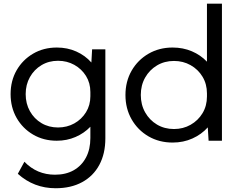

<svg xmlns="http://www.w3.org/2000/svg" viewBox="-20 -752 1282 1026"><path d="M283.2 0Q212.9 0 157 -32.7Q101.1 -65.4 68.8 -121.8Q36.6 -178.2 36.6 -249Q36.6 -320.3 68.8 -376.5Q101.1 -432.6 157 -465.3Q212.9 -498 283.7 -498Q340.3 -498 387.7 -476.8Q435.1 -455.6 468.3 -418L472.2 -488.3H543V-12.7Q543 69.3 510.7 129.2Q478.5 189 418.9 221.4Q359.4 253.9 277.3 253.9Q161.1 253.9 75.2 176.8L110.4 112.3Q177.2 181.6 273.9 181.6Q332 181.6 374.3 157.5Q416.5 133.3 439.7 89.4Q462.9 45.4 462.9 -14.6V-74.7Q429.7 -40 383.5 -20Q337.4 0 283.2 0ZM290 -70.8Q337.9 -70.8 377 -92.5Q416 -114.3 439.5 -152.1Q462.9 -189.9 462.9 -237.8V-260.3Q462.9 -308.6 439.5 -346.2Q416 -383.8 377 -405.5Q337.9 -427.2 290 -427.2Q240.7 -427.2 201.7 -403.8Q162.6 -380.4 139.9 -340.1Q117.2 -299.8 117.2 -249Q117.2 -198.2 139.9 -157.7Q162.6 -117.2 201.7 -94Q240.7 -70.8 290 -70.8Z M1166 0H1094.7L1090.3 -71.3Q1056.6 -33.7 1008.3 -12Q960 9.8 902.3 9.8Q830.6 9.8 773.4 -23.4Q716.3 -56.6 683.3 -114.3Q650.4 -171.9 650.4 -244.1Q650.4 -316.9 683.3 -374.3Q716.3 -431.6 773.4 -464.8Q830.6 -498 902.3 -498Q958 -498 1005.1 -478Q1052.2 -458 1085.9 -422.4V-732.4H1166ZM909.7 -62.5Q958.5 -62.5 998.5 -85.2Q1038.6 -107.9 1062.3 -147.2Q1085.9 -186.5 1085.9 -236.3V-252.9Q1085.9 -302.7 1062.3 -342Q1038.6 -381.3 998.5 -403.8Q958.5 -426.3 909.7 -426.3Q858.9 -426.3 818.8 -402.3Q778.8 -378.4 755.6 -337.4Q732.4 -296.4 732.4 -244.6Q732.4 -192.9 755.6 -151.6Q778.8 -110.4 818.8 -86.4Q858.9 -62.5 909.7 -62.5Z"/></svg>

Font: Kumbh Sans
Style: Regular
Weight: 400
Version: Version 1.005